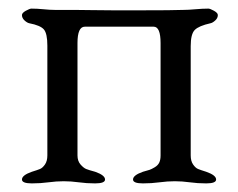

<svg xmlns="http://www.w3.org/2000/svg" viewBox="-20 -423 553 446"><path d="M337 -361H177Q160 -361 160 -323V-62Q160 -49 167 -41Q174 -33 180 -30.5Q186 -28 201 -24Q224 -16 224 -6Q224 3 201 3Q181 3 163 0.5Q145 -2 128 -2Q111 -2 92.5 0.5Q74 3 54 3Q31 3 31 -6Q31 -16 54 -24Q67 -28 73 -30.5Q79 -33 84.5 -41Q90 -49 90 -62V-317Q90 -345 82 -354.5Q74 -364 48 -369Q43 -370 37 -375.5Q31 -381 31 -388Q31 -393 40 -398Q49 -403 53 -403Q66 -403 81 -401.5Q96 -400 107 -400H119Q131 -400 150.5 -400Q170 -400 193.5 -399.5Q217 -399 246 -399Q275 -399 300 -399Q384 -399 406 -400Q417 -400 434 -401.5Q451 -403 464 -403Q468 -403 477 -398Q486 -393 486 -388Q486 -381 480 -375.5Q474 -370 469 -369Q442 -363 432.5 -353.5Q423 -344 423 -316V-62Q423 -49 428.5 -41Q434 -33 440 -30.5Q446 -28 459 -24Q482 -16 482 -6Q482 3 459 3Q439 3 421 0.5Q403 -2 386 -2Q369 -2 350.5 0.5Q332 3 312 3Q289 3 289 -6Q289 -16 312 -24Q323 -27 327.5 -28.5Q332 -30 339.5 -34.5Q347 -39 350 -45.5Q353 -52 353 -62V-323Q353 -361 337 -361Z"/></svg>

Font: EB Garamond 08
Style: Regular
Weight: 400
Version: Version 0.016 ; ttfautohint (v1.5)